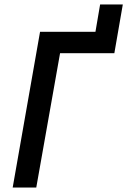

<svg xmlns="http://www.w3.org/2000/svg" viewBox="-20 -843 572 863"><path d="M37 0H143L250 -604H494L532 -823H430L409 -700H160Z"/></svg>

Font: Fixel Text 20240404 Medium
Style: Italic
Weight: 500
Width: 4
Italic angle: -10°
Designer: AlfaBravo + MacPaw
Foundry: Kyrylo Tkachov, Marchela Mozhyna, Serhii Makarenko, Maria Weinstein, Zakhar Kryvoshyya
Version: Version 1.211;Glyphs 3.2 (3225)